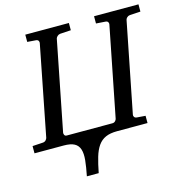

<svg xmlns="http://www.w3.org/2000/svg" viewBox="-145 -784 1046 1101"><g transform="rotate(-15 377.5 -233.0)"><path d="M711.9 -624Q701.7 -623 694.8 -616Q688 -608.9 687 -603L581.1 -67.9Q579.6 -62 583.5 -55.2Q587.4 -48.3 598.1 -46.9L649.9 -43V0H469.2Q427.7 0 400.9 12Q374 23.9 356.2 49.1Q338.4 74.2 326.9 113Q315.4 151.9 305.2 205.1H234.9Q245.6 151.9 249.5 113Q253.4 74.2 245.4 49.1Q237.3 23.9 215.3 12Q193.4 0 151.9 0H-21V-43L42 -46.9Q52.7 -47.9 59.1 -54.9Q65.4 -62 66.9 -67.9L171.9 -603Q173.3 -608.9 169.9 -615.7Q166.5 -622.6 155.8 -624L104 -627.9V-670.9H362.8V-627.9L298.8 -624Q288.6 -623 281.5 -616Q274.4 -608.9 272.9 -603L168 -71.8Q167 -64.9 170.7 -57.9Q174.3 -50.8 185.1 -50.8H455.1Q465.8 -50.8 472.4 -57.9Q479 -64.9 480 -71.8L585 -603Q586.4 -608.9 583 -615.7Q579.6 -622.6 568.8 -624L512.2 -627.9V-670.9H775.9V-627.9Z"/></g></svg>

Font: Charis SIL CyrE
Style: Italic
Weight: 400
Italic angle: -11°
Foundry: SIL International
Version: Version 5.000